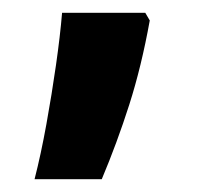

<svg xmlns="http://www.w3.org/2000/svg" viewBox="-20 -161 312 300"><path d="M34 119Q44 80 52.5 33Q61 -14 67.5 -59.5Q74 -105 77 -141H207L214 -129Q201 -57 182 2.5Q163 62 139 119Z"/></svg>

Font: Noto Sans Gurmukhi Condensed
Style: Bold
Weight: 700
Width: 3
Designer: Jelle Bosma - Monotype Design Team
Foundry: Monotype Imaging Inc.
Version: Version 2.004; ttfautohint (v1.8.4.7-5d5b)